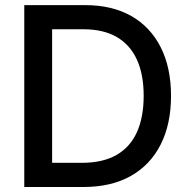

<svg xmlns="http://www.w3.org/2000/svg" viewBox="-20 -748 755 768"><path d="M313.5 0H133.8V-96.7H307.6Q390.6 -96.7 445.6 -127.9Q500.5 -159.2 527.6 -219.2Q554.7 -279.3 554.7 -364.7Q554.7 -450.2 527.6 -509.5Q500.5 -568.8 447 -599.9Q393.6 -630.9 314 -630.9H130.4V-727.5H320.8Q428.2 -727.5 504.9 -684.1Q581.5 -640.6 622.8 -559.1Q664.1 -477.5 664.1 -364.7Q664.1 -251.5 622.6 -169.7Q581.1 -87.9 502.9 -43.9Q424.8 0 313.5 0ZM188.5 -727.5V0H77.1V-727.5Z"/></svg>

Font: Inter 18pt Medium
Style: Regular
Weight: 500
Designer: Rasmus Andersson
Foundry: rsms
Version: Version 4.001;git-66647c0bb